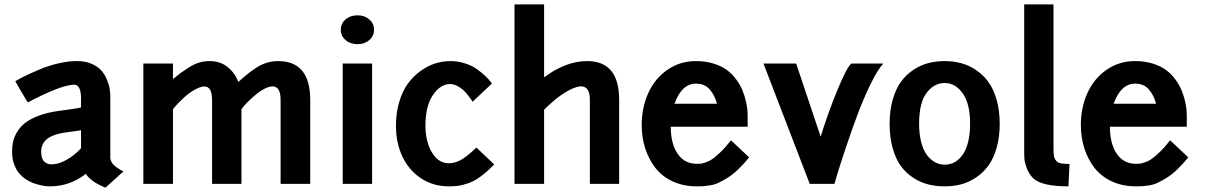

<svg xmlns="http://www.w3.org/2000/svg" viewBox="-20 -840 5503 877"><path d="M106.9 -372.1Q90.8 -397.9 76.7 -422.1Q62.5 -446.3 56.2 -458L49.8 -469.2Q70.8 -481.4 94.2 -492.9Q117.7 -504.4 158.7 -522Q199.7 -539.6 245.6 -550.3Q291.5 -561 332 -561Q369.1 -561 397.7 -548.8Q426.3 -536.6 442.1 -518.8Q458 -501 468 -477.3Q478 -453.6 481 -434.3Q483.9 -415 483.9 -396V-119.1Q483.9 -116.7 484.1 -114.3Q484.4 -111.8 487.5 -104.2Q490.7 -96.7 496.3 -90.1Q502 -83.5 514.4 -74.2Q526.9 -64.9 543.9 -57.1L461.9 17.1Q395.5 -9.3 372.1 -45.9Q298.8 11.2 208 11.2Q200.7 11.2 190.7 10.3Q180.7 9.3 163.3 5.4Q146 1.5 129.6 -4.6Q113.3 -10.7 95.7 -22.9Q78.1 -35.2 65.2 -51.3Q52.2 -67.4 43.7 -92Q35.2 -116.7 35.2 -147Q35.2 -171.4 39.6 -192.1Q43.9 -212.9 57.6 -236.3Q71.3 -259.8 93.5 -277.6Q115.7 -295.4 154.5 -310.5Q193.4 -325.7 245.1 -333Q331.5 -344.2 350.1 -349.1V-396Q350.1 -403.3 349.1 -411.6Q348.1 -419.9 345.2 -429.9Q342.3 -439.9 335.7 -446.5Q329.1 -453.1 319.8 -453.1Q260.3 -453.1 106.9 -372.1ZM207 -89.8Q242.2 -86.9 281.7 -108.6Q321.3 -130.4 350.1 -163.1V-245.1Q338.9 -242.7 293 -236.8L261.2 -231.9Q168 -214.4 168 -147Q168 -129.9 172.6 -117.4Q177.2 -105 184.8 -99.6Q192.4 -94.2 197.3 -92.3Q202.1 -90.3 207 -89.8Z M770 0H634.8V-549.8H770V-479Q795.9 -500 807.4 -508.3Q818.8 -516.6 843.3 -532.2Q867.7 -547.9 890.4 -554.4Q913.1 -561 937 -561Q985.8 -561 1019 -534.4Q1052.2 -507.8 1068.8 -465.8Q1094.2 -488.8 1108.2 -500Q1122.1 -511.2 1147.2 -528.3Q1172.4 -545.4 1197.8 -553.2Q1223.1 -561 1250 -561Q1397 -561 1397 -383.8V0H1261.7V-383.8Q1261.7 -448.2 1221.2 -445.3Q1182.6 -441.9 1123 -385.3Q1094.7 -358.9 1083 -340.8V0H948.7V-383.8Q948.7 -462.4 890.1 -439.9Q847.7 -424.3 793.9 -368.7Q778.3 -352.1 770 -340.8Z M1545.4 -549.8H1679.7V0H1545.4ZM1613.3 -770Q1645.5 -770 1667 -751.2Q1688.5 -732.4 1688.5 -704.1Q1688.5 -675.8 1667 -657Q1645.5 -638.2 1613.3 -638.2Q1580.1 -638.2 1558.3 -657Q1536.6 -675.8 1536.6 -704.1Q1536.6 -732.4 1558.3 -751.2Q1580.1 -770 1613.3 -770Z M2219.2 -468.8 2226.6 -458 2138.2 -375Q2136.2 -378.4 2133.1 -383.8Q2129.9 -389.2 2119.1 -403.1Q2108.4 -417 2097.2 -427.7Q2085.9 -438.5 2068.8 -447.3Q2051.8 -456.1 2035.2 -456.1Q1991.7 -456.1 1957.5 -405.8Q1923.3 -355.5 1923.3 -266.1Q1923.3 -193.8 1952.9 -144Q1982.4 -94.2 2030.3 -94.2Q2055.2 -94.2 2082.3 -107.9Q2109.4 -121.6 2156.2 -166L2237.3 -88.9Q2204.6 -55.2 2175.3 -33.7Q2146 -12.2 2119.4 -3.2Q2092.8 5.9 2074.2 8.5Q2055.7 11.2 2030.3 11.2Q1959 11.2 1903.3 -25.4Q1847.7 -62 1818.1 -124.8Q1788.6 -187.5 1788.6 -266.1Q1788.6 -325.2 1803.7 -375.2Q1818.8 -425.3 1843.8 -459Q1868.7 -492.7 1901.4 -516.1Q1934.1 -539.6 1968.5 -550.3Q2002.9 -561 2037.6 -561Q2072.3 -561 2104.2 -550.5Q2136.2 -540 2157.5 -524.9Q2178.7 -509.8 2195.1 -494.4Q2211.4 -479 2219.2 -468.8Z M2465.3 0H2330.1V-819.8H2465.3V-486.8Q2564.9 -561 2662.1 -561Q2808.1 -561 2808.1 -383.8V0H2674.3V-383.8Q2674.3 -470.2 2595.2 -435.5Q2543.5 -413.1 2479.5 -353Q2471.2 -344.7 2465.3 -338.9Z M2911.1 -269Q2911.1 -348.6 2941.2 -415Q2971.2 -481.4 3028.6 -521.2Q3085.9 -561 3159.2 -561Q3203.6 -561 3240.5 -549.3Q3277.3 -537.6 3301.3 -519.5Q3325.2 -501.5 3343.3 -476.6Q3361.3 -451.7 3370.8 -428.7Q3380.4 -405.8 3386.2 -381.1Q3392.1 -356.4 3393.6 -341.6Q3395 -326.7 3395 -314.9V-261.2H3043.9Q3043.9 -183.6 3075.2 -137.7Q3106.4 -91.8 3163.1 -91.8Q3174.3 -91.8 3180.4 -92.3Q3186.5 -92.8 3203.1 -98.1Q3219.7 -103.5 3234.4 -113.8Q3249 -124 3272 -146Q3294.9 -168 3318.8 -199.2L3401.9 -121.1Q3376 -89.4 3350.8 -65.4Q3325.7 -41.5 3302.7 -27.6Q3279.8 -13.7 3262 -5.1Q3244.1 3.4 3223.9 6.6Q3203.6 9.8 3193.6 10.5Q3183.6 11.2 3167.5 11.2Q3166.5 11.2 3166 11.2Q3165.5 11.2 3164.6 11.2Q3163.6 11.2 3163.1 11.2Q3102.1 11.2 3053.2 -11.2Q3004.4 -33.7 2973.9 -72.8Q2943.4 -111.8 2927.2 -161.9Q2911.1 -211.9 2911.1 -269ZM3159.2 -458Q3093.8 -458 3061 -366.2H3254.9Q3244.6 -405.3 3221.7 -431.6Q3198.7 -458 3159.2 -458Z M3467.3 -549.8H3616.7L3728.5 -215.8Q3764.2 -330.1 3805.9 -430.9Q3847.7 -531.7 3868.7 -549.8H4014.6Q3988.3 -521 3955.6 -453.9Q3922.9 -386.7 3895 -311.5Q3867.2 -236.3 3843.3 -164.8Q3819.3 -93.3 3805.2 -46.9L3791.5 0H3678.7Z M4043.5 -274.9Q4043.5 -335.9 4057.6 -385Q4071.8 -434.1 4095.5 -466.6Q4119.1 -499 4151.9 -520.8Q4184.6 -542.5 4220.2 -551.8Q4255.9 -561 4295.4 -561Q4334.5 -561 4369.9 -551.5Q4405.3 -542 4438 -520.3Q4470.7 -498.5 4494.4 -466.1Q4518.1 -433.6 4532.2 -384.5Q4546.4 -335.4 4546.4 -274.9Q4546.4 -213.4 4532.2 -164.3Q4518.1 -115.2 4494.4 -83Q4470.7 -50.8 4438 -29.1Q4405.3 -7.3 4369.9 2Q4334.5 11.2 4295.4 11.2Q4255.9 11.2 4220.5 2.4Q4185.1 -6.3 4152.1 -27.6Q4119.1 -48.8 4095.5 -80.8Q4071.8 -112.8 4057.6 -162.6Q4043.5 -212.4 4043.5 -274.9ZM4411.1 -274.9Q4411.1 -367.2 4377.2 -414.1Q4343.3 -460.9 4295.4 -460.9Q4246.1 -460.9 4212.2 -415.5Q4178.2 -370.1 4178.2 -274.9Q4178.2 -226.6 4188.2 -189.2Q4198.2 -151.9 4215.1 -130.4Q4231.9 -108.9 4252.2 -98.4Q4272.5 -87.9 4295.4 -87.9Q4313 -87.9 4329.3 -94Q4345.7 -100.1 4360.8 -114.3Q4376 -128.4 4387 -149.4Q4397.9 -170.4 4404.5 -202.6Q4411.1 -234.9 4411.1 -274.9Z M4658.2 -819.8H4792V-166Q4792 -140.6 4793.9 -128.2Q4795.9 -115.7 4803.7 -106.2Q4811.5 -96.7 4825.4 -94Q4839.4 -91.3 4865.2 -90.8L4860.4 11.2Q4737.3 11.2 4699.2 -25.9Q4680.2 -44.9 4670.4 -70.8Q4660.6 -96.7 4659.4 -112.3Q4658.2 -127.9 4658.2 -153.8Z M4917 -269Q4917 -348.6 4947 -415Q4977.1 -481.4 5034.4 -521.2Q5091.8 -561 5165 -561Q5209.5 -561 5246.3 -549.3Q5283.2 -537.6 5307.1 -519.5Q5331.1 -501.5 5349.1 -476.6Q5367.2 -451.7 5376.7 -428.7Q5386.2 -405.8 5392.1 -381.1Q5397.9 -356.4 5399.4 -341.6Q5400.9 -326.7 5400.9 -314.9V-261.2H5049.8Q5049.8 -183.6 5081.1 -137.7Q5112.3 -91.8 5168.9 -91.8Q5180.2 -91.8 5186.3 -92.3Q5192.4 -92.8 5209 -98.1Q5225.6 -103.5 5240.2 -113.8Q5254.9 -124 5277.8 -146Q5300.8 -168 5324.7 -199.2L5407.7 -121.1Q5381.8 -89.4 5356.7 -65.4Q5331.5 -41.5 5308.6 -27.6Q5285.6 -13.7 5267.8 -5.1Q5250 3.4 5229.7 6.6Q5209.5 9.8 5199.5 10.5Q5189.5 11.2 5173.3 11.2Q5172.4 11.2 5171.9 11.2Q5171.4 11.2 5170.4 11.2Q5169.4 11.2 5168.9 11.2Q5107.9 11.2 5059.1 -11.2Q5010.3 -33.7 4979.7 -72.8Q4949.2 -111.8 4933.1 -161.9Q4917 -211.9 4917 -269ZM5165 -458Q5099.6 -458 5066.9 -366.2H5260.7Q5250.5 -405.3 5227.5 -431.6Q5204.6 -458 5165 -458Z"/></svg>

Font: Junction Bold
Style: Bold
Weight: 700
Designer: Caroline Hadilaksono
Foundry: Caroline Hadilaksono
Version: Version 001.001